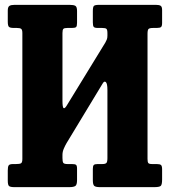

<svg xmlns="http://www.w3.org/2000/svg" viewBox="-20 -770 699 790"><path d="M422 -633.5Q422 -647.5 418 -651.2Q414 -655 400 -655H382.5Q369.5 -655 365.8 -659.2Q362 -663.5 362 -678V-724.5Q362 -741 366.2 -745.5Q370.5 -750 387 -750H622Q635 -750 641 -746.2Q647 -742.5 647 -728.5V-675.5Q647 -663 642.8 -659Q638.5 -655 625 -655H611Q595.5 -655 591.2 -650.8Q587 -646.5 587 -631V-116Q587 -103.5 590.2 -99.2Q593.5 -95 606 -95H624.5Q638 -95 642.5 -91Q647 -87 647 -73V-31.5Q647 -9.5 641 -4.8Q635 0 614.5 0H392Q374 0 368 -5Q362 -10 362 -28.5V-75Q362 -87 365.8 -91Q369.5 -95 381.5 -95H401Q413.5 -95 417.8 -99.5Q422 -104 422 -119.5V-399.5Q422 -427 415.2 -432.5Q408.5 -438 401.5 -425L253.5 -180.5Q248.5 -172 242.8 -159Q237 -146 237 -133V-120Q237 -105.5 240.2 -100.2Q243.5 -95 258 -95H275.5Q288 -95 292.5 -92Q297 -89 297 -76V-29Q297 -9.5 290 -4.8Q283 0 264.5 0H39.5Q22.5 0 17.2 -4.5Q12 -9 12 -27V-68.5Q12 -83.5 15.5 -89.2Q19 -95 34 -95H45.5Q60.5 -95 66.2 -98Q72 -101 72 -116V-634Q72 -647.5 67.2 -651.2Q62.5 -655 49 -655H37Q21 -655 16.5 -659.8Q12 -664.5 12 -681.5V-726.5Q12 -741.5 18.8 -745.8Q25.5 -750 39.5 -750H267Q283 -750 290 -746Q297 -742 297 -725V-676.5Q297 -662.5 293.2 -658.8Q289.5 -655 276 -655H257.5Q244.5 -655 240.8 -651.2Q237 -647.5 237 -634V-355.5Q237 -327.5 242 -325Q247 -322.5 256 -338L413.5 -595Q416.5 -600.5 419.2 -606.8Q422 -613 422 -623Z"/></svg>

Font: Besley* Condensed
Style: Bold
Weight: 700
Width: 3
Designer: Owen Earl
Foundry: indestructible type*
Version: Version 3.000; ttfautohint (v1.8.3)